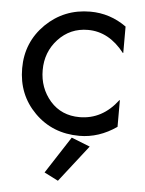

<svg xmlns="http://www.w3.org/2000/svg" viewBox="-50 -849 577 764"><g transform="rotate(5 238.0 -467.0)"><path d="M424.8 -760.7Q424.8 -734.4 424.8 -655.3Q424.8 -655.3 422.9 -655.3Q361.3 -734.4 277.3 -734.4Q206.1 -734.4 158.2 -682.6Q111.3 -631.8 111.3 -559.6Q111.3 -488.3 156.2 -436.5Q201.2 -385.7 273.4 -385.7Q364.3 -385.7 425.8 -466.8Q426.8 -466.8 427.7 -466.8Q427.7 -440.4 427.7 -360.4Q357.4 -311.5 279.3 -311.5Q171.9 -311.5 100.6 -382.8Q29.3 -454.1 29.3 -559.6Q29.3 -664.1 102.5 -736.3Q175.8 -807.6 280.3 -807.6Q359.4 -807.6 424.8 -760.7ZM324.2 -272.5Q295.9 -235.4 210 -126Q196.3 -132.8 154.3 -154.3Q177.7 -191.4 250 -301.8Q268.6 -294.9 324.2 -272.5Z"/></g></svg>

Font: Das Gitter
Style: Book
Weight: 400
Version: Version 006.000